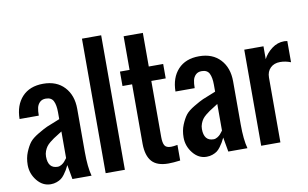

<svg xmlns="http://www.w3.org/2000/svg" viewBox="-86 -1048 1975 1230"><g transform="rotate(-10 901.5 -433.0)"><path d="M214.4 -633.8Q301.8 -633.8 351.8 -579.8Q401.9 -525.9 401.9 -437.5V-156.2Q401.9 -58.6 418 0H293.5L276.9 -93.8Q267.1 -74.2 261 -63.5Q254.9 -52.7 243.2 -36.9Q231.4 -21 219.7 -12.5Q208 -3.9 190.4 2.4Q172.9 8.8 151.9 8.8Q99.6 8.8 63.2 -36.4Q26.9 -81.5 26.9 -138.2Q26.9 -183.6 42.2 -220.7Q57.6 -257.8 74.7 -280Q91.8 -302.2 131.8 -325.9Q171.9 -349.6 192.4 -358.6Q212.9 -367.7 263.7 -387.2Q272.5 -390.6 276.9 -392.6V-437.5Q276.9 -484.9 263.7 -511Q250.5 -537.1 214.4 -537.1Q189.9 -537.1 175.5 -522.9Q161.1 -508.8 156.5 -488.3Q151.9 -467.8 151.9 -437.5H26.9Q27.8 -527.3 77.1 -580.6Q126.5 -633.8 214.4 -633.8ZM276.9 -312.5Q269 -307.1 251 -295.9Q232.9 -284.7 222.2 -277.6Q211.4 -270.5 196.3 -258.1Q181.2 -245.6 172.9 -234.1Q164.6 -222.7 158.2 -206.1Q151.9 -189.5 151.9 -171.4Q151.9 -93.8 214.4 -93.8Q227.5 -93.8 240 -101.6Q252.4 -109.4 259 -116.9Q265.6 -124.5 274.4 -136.2Q275.9 -138.7 276.9 -139.6Z M634.8 0H509.8V-875H634.8Z M994.1 2.9Q947.3 8.8 917 8.8Q843.3 8.8 809.8 -28.8Q776.4 -66.4 775.4 -142.6V-531.2H712.9V-625H775.4V-843.8H900.4V-625H994.1V-531.2H900.4V-166.5Q900.4 -128.9 910.6 -111.3Q920.9 -93.8 952.1 -93.8Q966.3 -93.8 994.1 -98.6Z M1228.5 -633.8Q1315.9 -633.8 1366 -579.8Q1416 -525.9 1416 -437.5V-156.2Q1416 -58.6 1432.1 0H1307.6L1291 -93.8Q1281.2 -74.2 1275.1 -63.5Q1269 -52.7 1257.3 -36.9Q1245.6 -21 1233.9 -12.5Q1222.2 -3.9 1204.6 2.4Q1187 8.8 1166 8.8Q1113.8 8.8 1077.4 -36.4Q1041 -81.5 1041 -138.2Q1041 -183.6 1056.4 -220.7Q1071.8 -257.8 1088.9 -280Q1106 -302.2 1146 -325.9Q1186 -349.6 1206.5 -358.6Q1227.1 -367.7 1277.8 -387.2Q1286.6 -390.6 1291 -392.6V-437.5Q1291 -484.9 1277.8 -511Q1264.6 -537.1 1228.5 -537.1Q1204.1 -537.1 1189.7 -522.9Q1175.3 -508.8 1170.7 -488.3Q1166 -467.8 1166 -437.5H1041Q1042 -527.3 1091.3 -580.6Q1140.6 -633.8 1228.5 -633.8ZM1291 -312.5Q1283.2 -307.1 1265.1 -295.9Q1247.1 -284.7 1236.3 -277.6Q1225.6 -270.5 1210.4 -258.1Q1195.3 -245.6 1187 -234.1Q1178.7 -222.7 1172.4 -206.1Q1166 -189.5 1166 -171.4Q1166 -93.8 1228.5 -93.8Q1241.7 -93.8 1254.2 -101.6Q1266.6 -109.4 1273.2 -116.9Q1279.8 -124.5 1288.6 -136.2Q1290 -138.7 1291 -139.6Z M1646.5 -541.5Q1665.5 -578.6 1701.9 -606.2Q1738.3 -633.8 1782.7 -633.8Q1784.2 -633.8 1802.7 -631.8V-493.7Q1768.1 -507.3 1733.4 -507.3Q1694.3 -507.3 1670.4 -483.9Q1646.5 -460.4 1646.5 -421.9V0H1521.5V-625H1646.5Z"/></g></svg>

Font: OswaldRegular
Style: Regular
Weight: 400
Designer: vernon adams
Foundry: vernon adams
Version: Version 1.000